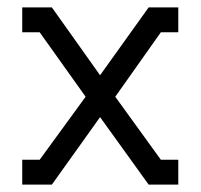

<svg xmlns="http://www.w3.org/2000/svg" viewBox="-20 -498 541 518"><path d="M250 -182 120 0H40V-67H87L211 -237L87 -411H40V-478H120L250 -295L381 -478H461V-411H414L291 -237L414 -67H461V0H381Z"/></svg>

Font: Turret Road Medium
Style: Regular
Weight: 500
Designer: Noponies
Foundry: Noponies
Version: Version 1.001; ttfautohint (v1.8)